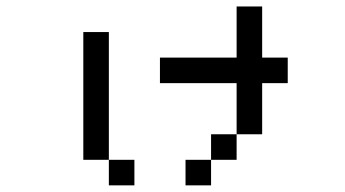

<svg xmlns="http://www.w3.org/2000/svg" viewBox="-20 -558 1040 578"><path d="M230.8 -461.5H307.7V-76.9H230.8ZM692.3 -538.5H769.2V-384.6H846.2V-307.7H769.2V-153.8H692.3V-307.7H461.5V-384.6H692.3ZM307.7 -76.9H384.6V0H307.7ZM692.3 -153.8V-76.9H615.4V-153.8ZM615.4 -76.9V0H538.5V-76.9Z"/></svg>

Font: Mintsoda - Lime Green 13x16
Style: Regular
Weight: 400
Designer: Mintsoda-15
Version: Version 1.0